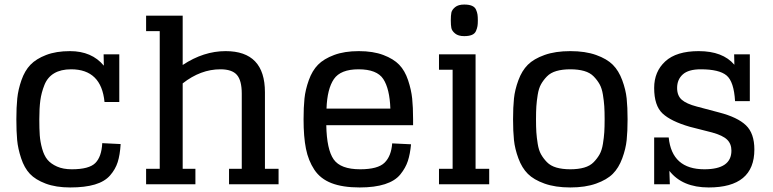

<svg xmlns="http://www.w3.org/2000/svg" viewBox="-20 -811 3402 845"><path d="M436 -572 437 -522Q384 -586 288 -586Q227 -586 183 -569Q139 -552 114 -526Q89 -500 74.5 -458.5Q60 -417 56 -378Q52 -339 52 -286Q52 -232 55.5 -194.5Q59 -157 73 -114.5Q87 -72 111.5 -46Q136 -20 181 -3Q226 14 289 14Q354 14 397.5 1Q441 -12 464.5 -39Q488 -66 498 -97.5Q508 -129 511 -177L430 -181Q427 -121 399.5 -93.5Q372 -66 296 -66Q258 -66 231 -78Q204 -90 189 -108Q174 -126 165.5 -156.5Q157 -187 155 -215.5Q153 -244 153 -286Q153 -335 157.5 -369Q162 -403 175.5 -437Q189 -471 218.5 -488.5Q248 -506 293 -506Q426 -506 440 -362H505V-572Z M623 -674H683V-68H623V0H840V-68H784V-444Q863 -506 950 -506Q1001 -506 1022.5 -481.5Q1044 -457 1044 -399V-68H988V0H1206V-68H1146V-405Q1146 -586 973 -586Q876 -586 784 -525V-742H623Z M1563 14Q1629 14 1674 -0.5Q1719 -15 1742 -43.5Q1765 -72 1775 -102.5Q1785 -133 1789 -176L1706 -180Q1702 -124 1672.5 -95Q1643 -66 1565 -66Q1479 -66 1448.5 -109.5Q1418 -153 1416 -260H1798V-286Q1798 -339 1794 -377.5Q1790 -416 1776 -458Q1762 -500 1737 -526Q1712 -552 1667 -569Q1622 -586 1559 -586Q1496 -586 1450.5 -569Q1405 -552 1379.5 -526Q1354 -500 1339 -458Q1324 -416 1320 -377.5Q1316 -339 1316 -286Q1316 -209 1326.5 -156.5Q1337 -104 1363.5 -64Q1390 -24 1439 -5Q1488 14 1563 14ZM1558 -506Q1639 -506 1667 -463Q1695 -420 1698 -333H1417Q1420 -420 1449.5 -463Q1479 -506 1558 -506Z M1912 -504H1972V-68H1912V0H2133V-68H2073V-572H1912ZM2023 -652Q2044 -652 2057 -657.5Q2070 -663 2075 -675Q2080 -687 2081.5 -696.5Q2083 -706 2083 -721Q2083 -737 2081.5 -747Q2080 -757 2075 -768.5Q2070 -780 2057 -785.5Q2044 -791 2023 -791Q1997 -791 1983 -779.5Q1969 -768 1966.5 -755.5Q1964 -743 1964 -721Q1964 -700 1966.5 -687.5Q1969 -675 1983 -663.5Q1997 -652 2023 -652Z M2490 -66Q2455 -66 2429 -73.5Q2403 -81 2387 -97.5Q2371 -114 2361 -132Q2351 -150 2346.5 -178Q2342 -206 2340.5 -229Q2339 -252 2339 -286Q2339 -320 2340.5 -343Q2342 -366 2346.5 -394Q2351 -422 2361 -440Q2371 -458 2387 -474.5Q2403 -491 2429 -498.5Q2455 -506 2490 -506Q2525 -506 2551 -498.5Q2577 -491 2593 -474.5Q2609 -458 2619 -440Q2629 -422 2633.5 -394Q2638 -366 2639.5 -343Q2641 -320 2641 -286Q2641 -252 2639.5 -229Q2638 -206 2633.5 -178Q2629 -150 2619 -132Q2609 -114 2593 -97.5Q2577 -81 2551 -73.5Q2525 -66 2490 -66ZM2490 14Q2556 14 2603.5 -3Q2651 -20 2677 -46Q2703 -72 2718.5 -114Q2734 -156 2738 -194.5Q2742 -233 2742 -286Q2742 -339 2738 -377.5Q2734 -416 2718.5 -458Q2703 -500 2677 -526Q2651 -552 2603.5 -569Q2556 -586 2490 -586Q2424 -586 2376.5 -569Q2329 -552 2303 -526Q2277 -500 2261.5 -458Q2246 -416 2242 -377.5Q2238 -339 2238 -286Q2238 -233 2242 -194.5Q2246 -156 2261.5 -114Q2277 -72 2303 -46Q2329 -20 2376.5 -3Q2424 14 2490 14Z M3211 -572 3212 -526Q3161 -586 3055 -586Q2957 -586 2908 -541Q2859 -496 2859 -424Q2859 -346 2896 -311.5Q2933 -277 3016 -253L3114 -228Q3161 -215 3180 -196.5Q3199 -178 3199 -148Q3199 -66 3080 -66Q2937 -66 2923 -206H2859V0H2928L2926 -59Q2983 14 3099 14Q3300 14 3300 -153Q3300 -224 3263 -259.5Q3226 -295 3145 -316L3047 -342Q3001 -354 2980.5 -372Q2960 -390 2960 -424Q2960 -461 2985 -483.5Q3010 -506 3064 -506Q3145 -506 3177.5 -479Q3210 -452 3215 -366H3280V-572Z"/></svg>

Font: Glegoo
Style: Bold
Weight: 700
Version: Version 2.0.1; ttfautohint (v0.9) -r 48 -G 60